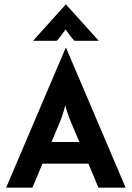

<svg xmlns="http://www.w3.org/2000/svg" viewBox="-20 -868 609 888"><path d="M132.6 -679.2H242.4C257.6 -695.8 269.4 -711.8 283.3 -731.9C297.2 -711.8 309 -695.8 324.3 -679.2H436.8L284.7 -847.9ZM8.3 0H129.9L176.4 -111.1H388.9L435.4 0H561.1L285.4 -647.2H284ZM218.1 -211.1 245.1 -275C259.7 -309 271.5 -338.9 281.9 -380.6C293.1 -338.2 305.6 -309 320.1 -275L347.2 -211.1Z"/></svg>

Font: Afacad
Style: Bold
Weight: 700
Designer: Kristian Moeller
Foundry: Dicotype
Version: Version 1.000